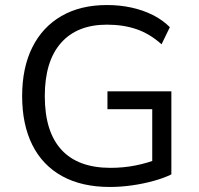

<svg xmlns="http://www.w3.org/2000/svg" viewBox="-20 -734 789 763"><path d="M417 9Q305 9 227 -34Q149 -77 108.5 -158Q68 -239 68 -352Q68 -465 108.5 -546Q149 -627 224.5 -670.5Q300 -714 405 -714Q456 -714 502 -704Q548 -694 587 -674.5Q626 -655 655 -626L622 -558Q575 -600 522.5 -618Q470 -636 405 -636Q286 -636 222 -563Q158 -490 158 -352Q158 -211 224 -139Q290 -67 419 -67Q471 -67 518.5 -76.5Q566 -86 606 -102L585 -53V-300H407V-371H661V-41Q633 -27 592 -15.5Q551 -4 505.5 2.5Q460 9 417 9Z"/></svg>

Font: Nunito Sans 10pt
Style: Regular
Weight: 400
Designer: Vernon Adams
Foundry: Vernon Adams
Version: Version 3.101;gftools[0.9.27]